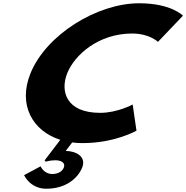

<svg xmlns="http://www.w3.org/2000/svg" viewBox="-20 -860 1139 1174"><path d="M592.4 -170C384.5 -170 346.5 -302 391.4 -413C435.8 -523 580.4 -655 788.3 -655C893.9 -655 945.9 -604 945.9 -604L1098.6 -764C1098.6 -764 1028.1 -840 831.2 -840C573.8 -840 261.9 -648 166.2 -411C89 -220 177.2 -60 348.6 -5L252.6 121L260.4 129C260.4 129 280.5 120 320.1 120C350.9 120 382.7 134 370.1 165C362.5 184 340.1 204 299.4 204C248.8 204 228.2 157 228.2 157L127.2 211C127.2 211 164 294 263 294C385.1 294 456.9 228 482.3 165C510.2 96 442.1 63 381.6 63L421.4 11C442.1 14 463.7 15 485.7 15C682.6 15 814.5 -61 814.5 -61L791.2 -221C791.2 -221 698 -170 592.4 -170Z"/></svg>

Font: Hussar
Style: BdWideOblFour
Weight: 700
Foundry: Cannot Into Space Fonts
Version: Version 2.00